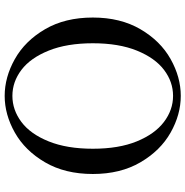

<svg xmlns="http://www.w3.org/2000/svg" viewBox="-6 -773 793 821"><g transform="rotate(90 390.5 -362.5)"><path d="M55 -363Q55 -481 105 -566.5Q155 -652 232.5 -695.5Q310 -739 390 -739Q470 -739 547 -695.5Q624 -652 674 -566.5Q724 -481 724 -363Q724 -244 674 -158.5Q624 -73 547 -29.5Q470 14 390 14Q310 14 232.5 -29.5Q155 -73 105 -158.5Q55 -244 55 -363ZM616 -363Q616 -474 584.5 -551Q553 -628 501.5 -667Q450 -706 390 -706Q330 -706 279 -667.5Q228 -629 196.5 -551.5Q165 -474 165 -363Q165 -252 196.5 -174Q228 -96 279 -57.5Q330 -19 390 -19Q450 -19 501.5 -57.5Q553 -96 584.5 -174Q616 -252 616 -363Z"/></g></svg>

Font: Shippori Mincho B1 Medium
Style: Regular
Weight: 500
Designer: FONTDASU
Foundry: FONTDASU / Google Inc. / but / Adobe
Version: Version 3.110; ttfautohint (v1.8.3)